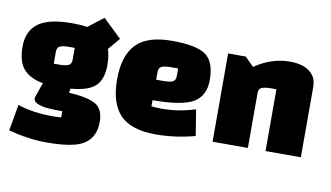

<svg xmlns="http://www.w3.org/2000/svg" viewBox="-75 -741 1845 1071"><g transform="rotate(10 848.0 -205.5)"><path d="M23 135 49 -14Q134 15 248 15Q282 15 296 13V-22Q207 -22 179.5 -29.5Q152 -37 143.5 -44.5Q135 -52 133.5 -57Q132 -62 132 -71L162 -157Q90 -170 52.5 -211Q15 -252 15 -339.5Q15 -427 74 -471Q133 -515 266 -515Q314 -515 351 -509L438 -576L543 -475L486 -408Q499 -373 499 -318Q499 -239 459.5 -200.5Q420 -162 319 -154L315 -130Q423 -124 467.5 -97.5Q512 -71 512 0Q512 121 395 150Q337 165 238.5 165Q140 165 23 135ZM203 -340V-275H234Q270 -275 286.5 -282.5Q303 -290 303 -317V-382H272Q236 -382 219.5 -374.5Q203 -367 203 -340Z M781 -170V-135Q811 -132 841 -132Q934 -132 1029 -162L1053 -15Q941 15 831 15Q691 15 628.5 -50.5Q566 -116 566 -250Q566 -384 628.5 -449.5Q691 -515 830.5 -515Q970 -515 1023 -477Q1076 -439 1076 -335Q1076 -247 1012.5 -208.5Q949 -170 781 -170ZM781 -327V-286H822Q858 -286 874.5 -293.5Q891 -301 891 -328V-369H850Q814 -369 797.5 -361.5Q781 -354 781 -327Z M1251 -500 1301 -450Q1394 -515 1501 -515Q1571 -515 1611 -484.5Q1651 -454 1651 -400V0H1451V-350H1420Q1386 -350 1368.5 -342.5Q1351 -335 1351 -312V0H1151V-500Z"/></g></svg>

Font: Myanmar Thuriya
Style: Regular
Weight: 400
Designer: Danh Hong
Foundry: Google Inc.
Version: Version 2.00 November 23, 2015